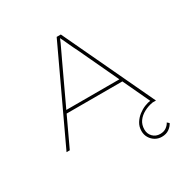

<svg xmlns="http://www.w3.org/2000/svg" viewBox="-203 -876 1251 1283"><g transform="rotate(-30 422.5 -235.0)"><path d="M78 0 406 -700H438L768 0H742L483 -552Q476 -565 468.5 -581Q461 -597 452.5 -615Q444 -633 436 -651Q428 -669 419 -686H423Q417 -670 409 -652.5Q401 -635 392 -616.5Q383 -598 375.5 -581.5Q368 -565 361 -551L103 0ZM196 -223 206 -245H642L652 -223ZM682 230Q655 230 632.5 217Q610 204 596 181Q582 158 582 129Q582 95 598.5 68.5Q615 42 639 23.5Q663 5 689 -5.5Q715 -16 737 -18L742 0Q706 6 674 23Q642 40 623 66.5Q604 93 604 130Q604 163 626 185.5Q648 208 682 208Q710 208 729 194.5Q748 181 757 163L772 176Q762 197 739 213.5Q716 230 682 230Z"/></g></svg>

Font: Lexend Tera Thin
Style: Regular
Weight: 250
Version: Version 1.007